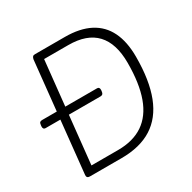

<svg xmlns="http://www.w3.org/2000/svg" viewBox="-156 -854 1007 1008"><g transform="rotate(-30 347.5 -350.0)"><path d="M34 -336Q19 -336 20 -355L21 -363Q22 -374 26.5 -378Q31 -382 40 -382H373Q388 -382 387 -363L386 -355Q385 -345 380.5 -340.5Q376 -336 367 -336ZM109 0Q99 0 94.5 -5Q90 -10 91 -19L160 -681Q162 -690 166 -695Q170 -700 180 -700H361Q452 -700 512.5 -668.5Q573 -637 603 -575.5Q633 -514 633 -424Q633 -281 596.5 -187Q560 -93 486.5 -46.5Q413 0 301 0ZM145 -46H306Q398 -46 458.5 -87Q519 -128 549 -210.5Q579 -293 579 -418Q579 -535 523.5 -594.5Q468 -654 356 -654H209Z"/></g></svg>

Font: Asap ExtraLight
Style: Italic
Weight: 250
Italic angle: -6°
Version: Version 3.001